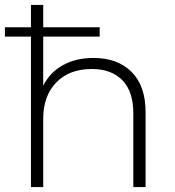

<svg xmlns="http://www.w3.org/2000/svg" viewBox="-20 -762 713 782"><path d="M573 -305V0H523V-301Q523 -389 478.5 -435Q434 -481 354 -481Q262 -481 209 -426Q156 -371 156 -278V0H106V-613H0V-651H106V-742H156V-651H386V-613H156V-413Q183 -467 236 -496.5Q289 -526 361 -526Q459 -526 516 -469Q573 -412 573 -305Z"/></svg>

Font: Goldbeck Next Light
Style: Regular
Weight: 300
Designer: Julieta Ulanovsky
Foundry: Julieta Ulanovsky
Version: Version 7.200